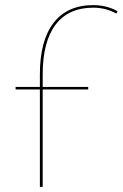

<svg xmlns="http://www.w3.org/2000/svg" viewBox="-20 -731 480 751"><path d="M440 -687 435 -678Q393 -701 345 -701Q248 -701 197.5 -634.5Q147 -568 147 -440V-391H325V-381H147V0H136V-381H41V-391H136V-440Q136 -572 189.5 -641.5Q243 -711 345 -711Q397 -711 440 -687Z"/></svg>

Font: Ysabeau Hairline
Style: Regular
Weight: 100
Designer: Christian Thalmann (Catharsis Fonts)
Version: Version 0.003